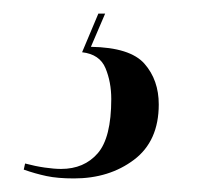

<svg xmlns="http://www.w3.org/2000/svg" viewBox="-20 -29 309 283"><path d="M89 234Q65 234 48.5 230.5Q32 227 15 221L17 212Q32 216 46 218Q60 220 70 220Q104 220 124 197Q144 174 144 117Q144 92 135.5 71.5Q127 51 101 48L125 -9H135L114 40Q172 41 193 65Q214 89 214 125Q214 179 177.5 206.5Q141 234 89 234Z"/></svg>

Font: Noto Serif Display ExtraCondensed SemiBold
Style: Italic
Weight: 600
Width: 2
Italic angle: -12°
Designer: Monotype Design Team
Foundry: Monotype Imaging Inc.
Version: Version 2.009